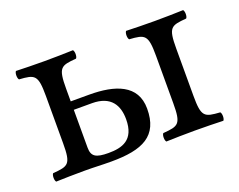

<svg xmlns="http://www.w3.org/2000/svg" viewBox="-78 -567 880 706"><g transform="rotate(-20 362.0 -214.5)"><path d="M186 -306C186 -390 197 -393 258 -398C264 -404 264 -425 258 -431C224 -430 190 -429 146 -429C103 -429 68 -430 35 -431C29 -425 29 -404 35 -398C96 -394 107 -390 107 -307V-122C107 -39 96 -36 35 -31C29 -25 29 -4 35 2C68 1 103 0 147 0C188 0 210 2 251 2C374 2 441 -29 441 -136C441 -230 359 -257 258 -257H186ZM617 -307C617 -390 628 -393 689 -398C695 -404 695 -425 689 -431C655 -430 621 -429 577 -429C534 -429 499 -430 466 -431C460 -425 460 -404 466 -398C527 -394 538 -390 538 -307V-122C538 -39 527 -36 466 -31C460 -25 460 -4 466 2C499 1 534 0 578 0C621 0 657 1 689 2C695 -4 695 -25 689 -31C628 -35 617 -39 617 -122ZM355 -126C355 -44 305 -31 252 -31C203 -31 186 -41 186 -76V-224H257C332 -224 355 -179 355 -126Z"/></g></svg>

Font: Libertinus Serif
Style: Regular
Weight: 400
Designer: Philipp H. Poll, Khaled Hosny
Foundry: Caleb Maclennan
Version: Version 7.050;RELEASE